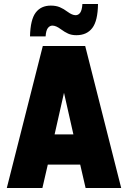

<svg xmlns="http://www.w3.org/2000/svg" viewBox="-20 -940 640 960"><path d="M14 0 194 -710H406L586 0H408L381 -117H219L192 0ZM300 -476 253 -268H347ZM362 -764Q338 -764 320.5 -772Q303 -780 284 -794Q260 -812 242 -812Q229 -812 219.5 -800Q210 -788 208 -758H130Q132 -842 158.5 -877Q185 -912 234 -912Q260 -912 279 -904Q298 -896 318 -881Q341 -864 358 -864Q372 -864 381 -876.5Q390 -889 392 -920H470Q469 -836 441.5 -800Q414 -764 362 -764Z"/></svg>

Font: Geist Mono UltraBlack
Style: Regular
Weight: 900
Monospace: yes
Designer: Basement.studio, Andrés Briganti, Mateo Zaragoza
Foundry: Basement.studio, Vercel, Andrés Briganti, Guido Ferreyra, Mateo Zaragoza
Version: Version 1.400; ttfautohint (v1.8.4.7-5d5b)